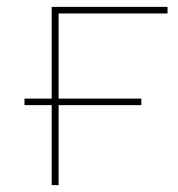

<svg xmlns="http://www.w3.org/2000/svg" viewBox="-20 -537 515 557"><path d="M51 -251H390V-232H51ZM130 -517H466V-498H142L150 -506V0H130Z"/></svg>

Font: iiserrat Thin
Style: Regular
Weight: 100
Designer: Akira Ohta
Foundry: Akira Ohta
Version: Version 1.200;Glyphs 3.3.1 (3343)